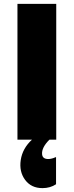

<svg xmlns="http://www.w3.org/2000/svg" viewBox="-20 -720 380 990"><path d="M145 0H70V-700H270V0H235Q194 41 197 75Q199 100 229 100Q237 100 247 97.5Q257 95 263 92L269 90V230Q239 250 199 250Q141 250 109.5 207.5Q78 165 87 105Q96 45 145 0Z"/></svg>

Font: Fivo Sans Modern Heavy
Style: Regular
Weight: 900
Designer: Alexander Slobzheninov
Foundry: Alexander Slobzheninov
Version: 1.0